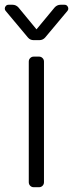

<svg xmlns="http://www.w3.org/2000/svg" viewBox="-36 -782 305 802"><path d="M80.6 -625.4 -12.4 -736.5Q-16 -740.4 -16 -746.4Q-16 -752.5 -11.5 -757.3Q-7.1 -762.1 -0.4 -762.1H17Q23.8 -762.1 30.2 -759.1Q36.6 -756 41.2 -750.7L116.5 -659.4L192.1 -750.7Q196.7 -756 203.1 -759.1Q209.5 -762.1 216.3 -762.1H233.7Q240.4 -762.1 244.9 -757.3Q249.3 -752.5 249.3 -746.1Q249.3 -740.4 245.7 -736.5L152.7 -625.4Q148.1 -620 141.9 -617.2Q135.7 -614.3 128.6 -614.3H104.4Q89.8 -614.3 80.6 -625.4ZM84.2 -524.9Q84.2 -533.4 90.2 -539.4Q96.2 -545.5 104.8 -545.5H127.1Q135.7 -545.5 141.7 -539.4Q147.7 -533.4 147.7 -524.9V-21Q147.7 -12.1 141.7 -6Q135.7 0 127.1 0H104.8Q96.2 0 90.2 -6Q84.2 -12.1 84.2 -21Z"/></svg>

Font: DeltaSans Light
Style: Regular
Weight: 300
Designer: Rasmus Andersson
Foundry: rsms
Version: Version 3.012